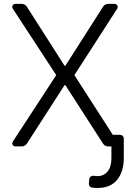

<svg xmlns="http://www.w3.org/2000/svg" viewBox="-20 -747 663 980"><path d="M449.9 210.6Q442.5 209.5 437.7 203.5Q432.9 197.4 433.6 189.6L435.7 167.3Q436.4 159.4 442.6 154.5Q448.9 149.5 457 150.2H457.4Q472.3 152 477.6 152Q509.6 152 529.1 128.2Q548.7 104.4 548.7 59.7V0.4H532.3Q524.1 0.4 517.2 -3.4Q510.3 -7.1 506 -13.8L313.9 -312.1H309.3L117.2 -13.8Q112.6 -7.1 105.6 -3.4Q98.7 0.4 90.9 0.4H58.2Q51.5 0.4 47.1 -4.3Q42.6 -8.9 42.6 -15.3Q42.6 -19.9 45.1 -23.8L267 -363.6L45.1 -703.1Q42.6 -707 42.6 -711.6Q42.6 -718 47.1 -722.7Q51.5 -727.3 58.2 -727.3H90.9Q98.7 -727.3 105.6 -723.4Q112.6 -719.5 117.2 -712.7L309.3 -411.6H313.9L506 -712.7Q510.3 -719.5 517.2 -723.4Q524.1 -727.3 532.3 -727.3H565.3Q571.7 -727.3 576.3 -722.5Q581 -717.7 581 -711.3Q581 -707 578.5 -703.1L359.7 -363.6L555.8 -58.9H592.7Q600.9 -58.9 606.4 -53.4Q611.9 -47.9 611.9 -39.8V59.7Q611.9 128.6 578.1 170.5Q544 212.4 478.3 212.4Q464.8 212.4 449.9 210.6Z"/></svg>

Font: DeltaSans Light
Style: Regular
Weight: 300
Designer: Rasmus Andersson
Foundry: rsms
Version: Version 3.012